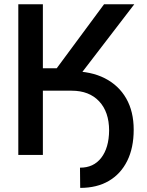

<svg xmlns="http://www.w3.org/2000/svg" viewBox="-20 -748 711 927"><path d="M224.1 -310.1V-403.8H326.2Q418.9 -404.3 486.1 -370.1Q553.2 -335.9 589.4 -272.7Q625.5 -209.5 625.5 -121.6Q625.5 -34.2 594.2 28.8Q563 91.8 505.4 125.5Q447.8 159.2 367.2 159.2L366.2 61.5Q431.6 62 468.8 13.9Q505.9 -34.2 506.8 -117.7Q506.8 -207.5 458.7 -258.8Q410.6 -310.1 326.2 -310.1ZM68.4 0V-727.5H187V-418.5H253.9L482.4 -727.5H628.4L308.1 -310.1H187V0Z"/></svg>

Font: Inter Cardless Tabular Medium
Style: Regular
Weight: 500
Designer: Rasmus Andersson
Foundry: rsms
Version: Version 4.000;git-4fc901f